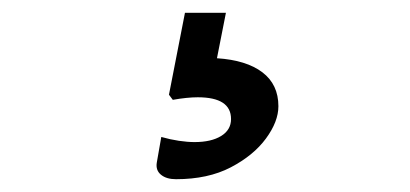

<svg xmlns="http://www.w3.org/2000/svg" viewBox="-20 -110 640 300"><path d="M255 170Q240 170 231.5 163Q223 156 225 144L232 104Q246 108 259.5 110Q273 112 284 112Q310 112 325.5 102.5Q341 93 341 76Q341 42 289 42Q281 42 271 43Q261 44 250 46L244 38L269 -90H333L319 -19Q365 -16 390 3Q415 22 415 56Q415 80 395.5 106.5Q376 133 340.5 151.5Q305 170 255 170Z"/></svg>

Font: Gowun Batang
Style: Bold
Weight: 700
Designer: Yanghee Ryu
Foundry: Yanghee Ryu
Version: Version 2.000